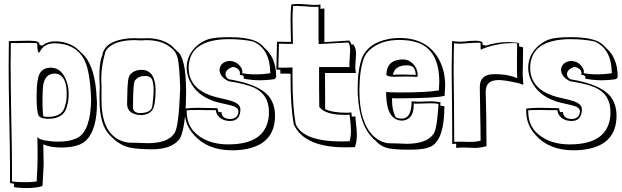

<svg xmlns="http://www.w3.org/2000/svg" viewBox="-20 -718 3160 976"><path d="M197 212V223Q197 233 142 237Q130 238 119 238Q77 238 51 233V216Q48 216 41 214Q34 213 31 213V138Q31 49 27 -128Q24 -297 24 -378Q24 -470 25 -509Q40 -509 72 -510Q104 -511 119 -511Q166 -511 175 -504Q181 -498 181 -491V-489Q194 -488 195 -486Q222 -508 261 -508Q344 -507 394 -449Q456 -397 469 -256Q471 -231 473 -195Q473 -53 413 0Q399 11 385 17Q346 32 292 32Q237 32 200 16Q202 112 202 117Q202 131 197 212ZM167 203V192Q171 120 171 97V51Q171 6 170 -24Q174 -6 239 0Q256 2 272 2Q328 2 362 -12Q433 -37 442 -180Q443 -197 443 -215Q438 -354 410 -411Q367 -497 256 -498Q203 -497 182 -454Q179 -450 178 -450Q171 -450 169 -491L170 -498Q158 -500 119 -500Q104 -500 74 -499Q47 -499 35 -499Q34 -462 34 -389Q34 -307 37 -138Q41 45 41 138V204Q63 208 99 208Q105 208 110.5 208Q116 208 121.5 208Q127 208 132 207.5Q137 207 141.5 207Q146 207 150 206.5Q154 206 157 205.5Q160 205 162.5 204.5Q165 204 166 204ZM322 -185Q310 -115 227 -114Q186 -114 176 -131Q166 -150 166 -229Q166 -324 186 -351Q204 -374 238 -374Q291 -374 316 -311Q329 -279 329 -243Q329 -204 322 -185ZM312 -186 313 -188Q319 -203 319 -243Q319 -321 279 -340Q269 -344 258 -344Q211 -344 200 -288Q196 -262 196 -209Q196 -142 201 -126Q207 -124 227 -124Q302 -125 312 -186Z M506 -458 507 -460Q532 -513 635 -523Q651 -524 667 -524Q676 -523 704 -523Q707 -523 714 -523Q724 -524 728 -524Q813 -523 862 -477H861L881 -457L880 -458Q926 -426 926 -252Q926 -109 904 -37Q898 -18 892 -11Q853 41 751 41Q655 41 613 24Q577 9 548 -21L539 -30Q486 -82 486 -211V-247Q486 -253 487 -265Q487 -276 487 -281Q487 -289 486 -305Q485 -318 485 -324Q485 -391 495 -423Q498 -433 502 -442H501Q501 -445 502.5 -450Q504 -455 506 -458L507 -462V-461Q507 -460 506 -458ZM516 -456Q495 -383 495 -325Q495 -319 495 -306Q496 -290 496 -283V-209Q496 -34 606 1Q619 5 632 7Q647 7 679 8Q714 10 732 10Q831 9 864 -37Q888 -61 895 -254Q896 -267 896 -272Q892 -396 881 -430Q871 -459 855 -470Q809 -514 724 -514Q717 -514 704 -513Q692 -513 686 -513Q673 -513 666 -514Q570 -514 529 -474Q521 -465 516 -456ZM641 -338Q662 -363 701 -363Q770 -361 771 -259Q771 -181 753 -157Q734 -133 694 -133Q628 -137 626 -188Q627 -201 627 -234Q628 -327 641 -338ZM669 -312 667 -310Q656 -303 656 -167Q661 -143 694 -143Q754 -145 755 -185Q761 -235 761 -258Q761 -310 746 -323Q735 -332 719 -332Q712 -332 697 -330H698Q679 -325 669 -312Z M1384 -326 1376 -316Q1341 -310 1299 -310Q1263 -310 1219 -318Q1219 -320 1219 -322Q1220 -325 1220 -326Q1219 -336 1199 -338Q1199 -340 1199 -342Q1200 -345 1200 -346Q1199 -371 1164 -378Q1127 -366 1126 -341Q1127 -322 1146 -314L1144 -315Q1296 -290 1346 -229Q1378 -189 1378 -130Q1378 13 1229 40Q1197 46 1160 46Q1035 46 966 -32Q919 -84 919 -152V-166Q950 -170 987 -170Q1005 -170 1039 -169Q1071 -168 1086 -168Q1086 -159 1091 -148H1106Q1107 -114 1151 -113Q1191 -115 1192 -153Q1192 -174 1147 -184Q1078 -199 1067 -204Q1063 -205 1061 -206H1062Q979 -235 944 -308Q929 -341 929 -373Q929 -440 983 -487Q1009 -509 1040 -519Q1075 -529 1144 -529Q1251 -529 1295 -501Q1312 -490 1324 -475Q1384 -425 1384 -326ZM1354 -346Q1353 -469 1267 -507Q1212 -519 1144 -519Q940 -518 939 -373Q939 -297 1004 -255Q1023 -243 1045 -235Q1065 -226 1139 -210Q1192 -197 1200 -173Q1202 -167 1202 -160Q1200 -104 1151 -103Q1106 -103 1085 -134Q1078 -146 1077 -158Q1065 -158 1037 -158Q1003 -159 986 -159Q940 -159 929 -157V-152Q929 -56 1017 -11Q1069 16 1140 16Q1337 16 1347 -135Q1347 -143 1347 -150Q1347 -238 1270 -273Q1227 -292 1143 -305Q1100 -324 1096 -360Q1096 -389 1122 -402Q1134 -408 1147 -408Q1179 -408 1201 -381Q1212 -367 1212 -354Q1212 -348 1211 -346Q1243 -340 1279 -340Q1319 -340 1354 -346Z M1629 -675V-504Q1657 -505 1756 -512Q1764 -500 1767 -491Q1769 -491 1771 -492Q1775 -492 1776 -492Q1790 -474 1790 -445Q1790 -434 1788 -412Q1786 -390 1786 -378Q1786 -366 1789 -347H1632Q1632 -222 1633 -163Q1671 -145 1740 -145Q1759 -145 1767 -146Q1767 -144 1767 -138Q1768 -131 1768 -129V-125Q1781 -125 1787 -126Q1787 -115 1790 -88Q1794 -53 1794 -34Q1794 4 1784 30Q1770 31 1737 31Q1548 31 1486 -63Q1478 -75 1473 -87Q1457 -178 1457 -319V-343Q1449 -343 1431 -344Q1413 -344 1405 -344V-364H1385L1388 -506Q1416 -505 1459 -505Q1459 -522 1458 -558Q1457 -597 1457 -617Q1457 -663 1461 -696Q1483 -698 1494 -698Q1509 -698 1535 -696Q1561 -693 1576 -693Q1602 -693 1609 -695V-673Q1616 -673 1629 -675ZM1599 -550V-684Q1591 -683 1576 -683Q1560 -683 1529 -686Q1502 -688 1489 -688Q1476 -688 1470 -687Q1467 -658 1467 -618Q1467 -596 1468 -551Q1469 -512 1469 -495H1435Q1411 -495 1398 -496L1395 -374H1433Q1456 -374 1467 -375V-319Q1467 -177 1483 -88Q1520 1 1717 1Q1744 1 1757 0Q1764 -23 1764 -54Q1764 -82 1757 -135Q1749 -134 1736 -134Q1636 -134 1605 -172Q1604 -174 1603 -175Q1602 -207 1602 -271V-377H1757Q1756 -381 1756 -393Q1756 -403 1758 -427Q1760 -453 1760 -464Q1759 -492 1751 -502Q1625 -495 1600 -494Q1600 -504 1599 -524Q1599 -542 1599 -550Z M1973 -219V-202Q1974 -154 1991 -124V-122Q2004 -115 2023 -115Q2058 -115 2068 -160Q2072 -175 2072 -193V-203Q2094 -201 2105 -201Q2117 -201 2139 -202Q2163 -203 2174 -203Q2192 -203 2219 -198Q2219 -197 2219 -193Q2218 -185 2218 -181L2239 -178Q2239 -15 2176 24Q2143 43 2068 43Q1974 43 1943 33Q1909 21 1888 -4Q1808 -70 1799 -233Q1798 -251 1798 -267Q1798 -365 1821 -426Q1853 -499 1952 -519Q1980 -525 2010 -525Q2152 -525 2212 -415Q2243 -357 2243 -282Q2243 -274 2240 -231Q2199 -219 2007 -218Q2000 -218 1995 -218Q1980 -218 1973 -219ZM1943 -233V-251Q1956 -248 2012 -248Q2150 -248 2208 -258Q2210 -259 2211 -259Q2213 -289 2213 -302Q2213 -466 2098 -503Q2059 -515 2010 -515Q1914 -515 1858 -463Q1839 -444 1830 -423Q1807 -360 1807 -257Q1807 -97 1877 -28Q1909 3 1951 10Q1965 10 1995 11Q2030 13 2048 13Q2148 12 2181 -34Q2199 -49 2208 -170Q2208 -173 2208 -177Q2209 -186 2209 -190Q2194 -193 2170 -193Q2157 -193 2131 -192Q2107 -191 2098 -191Q2086 -191 2083 -192V-184Q2083 -119 2038 -107Q2030 -105 2023 -105Q1947 -107 1943 -233ZM2064 -406Q2100 -382 2103 -341V-330Q2101 -327 2096 -327Q2093 -327 2085 -328Q2061 -329 2040 -329Q2022 -329 1996 -328Q1981 -328 1975 -328Q1945 -330 1944 -339Q1946 -415 2029 -416Q2049 -415 2064 -406ZM2080 -377 2079 -378Q2065 -386 2049 -386Q1994 -386 1980 -348Q1978 -343 1977 -338Q1980 -338 1986 -338Q1992 -339 1996 -339H2040Q2052 -339 2070 -338Q2080 -338 2083 -338L2093 -337V-341Q2092 -364 2080 -377Z M2433 -499V-490Q2446 -488 2449 -486Q2507 -504 2558 -504Q2564 -504 2569.5 -504Q2575 -504 2580 -503.5Q2585 -503 2589.5 -502.5Q2594 -502 2598 -502Q2602 -502 2605 -501.5Q2608 -501 2611 -500.5Q2614 -500 2615.5 -499.5Q2617 -499 2618 -498L2619 -497V-482Q2623 -481 2626 -480.5Q2629 -480 2631.5 -479.5Q2634 -479 2635.5 -478.5Q2637 -478 2638 -478L2639 -477Q2639 -443 2638 -392Q2637 -361 2637 -348Q2637 -343 2637 -337.5Q2637 -332 2637.5 -327.5Q2638 -323 2638.5 -315.5Q2639 -308 2639 -305.5Q2639 -303 2640 -295V-287L2617 -295L2618 -294Q2615 -295 2606 -298L2607 -297Q2545 -311 2516 -311Q2461 -311 2452 -274Q2449 -262 2449 -249Q2453 -126 2453 13V25Q2420 34 2394 34Q2386 34 2370 33Q2351 32 2340 32Q2313 32 2299 34V12Q2295 13 2288.5 13.5Q2282 14 2279 14Q2279 -50 2278 -175Q2276 -302 2276 -366Q2276 -420 2278 -509Q2303 -506 2323 -506Q2328 -506 2340 -507Q2369 -511 2400 -511Q2432 -510 2433 -499ZM2424 -465Q2424 -471 2423 -476Q2423 -479 2423 -480V-499Q2421 -501 2411 -501Q2394 -501 2323 -496Q2298 -496 2288 -498Q2286 -462 2286 -346Q2286 -286 2288 -169Q2289 -55 2289 3Q2302 2 2322 2Q2333 2 2353 3Q2369 3 2376 3Q2401 3 2423 -3V-7Q2423 -58 2421 -144Q2419 -228 2419 -275Q2419 -333 2475 -340Q2485 -341 2496 -341Q2534 -341 2562 -335Q2570 -333 2579 -331Q2582 -330 2590 -328Q2597 -325 2600 -324L2609 -321Q2608 -333 2608 -353V-390Q2608 -402 2608 -431Q2609 -472 2609 -497Q2607 -499 2588 -499Q2515 -499 2447 -475Q2432 -470 2424 -465Z M3120 -326 3112 -316Q3077 -310 3035 -310Q2999 -310 2955 -318Q2955 -320 2955 -322Q2956 -325 2956 -326Q2955 -336 2935 -338Q2935 -340 2935 -342Q2936 -345 2936 -346Q2935 -371 2900 -378Q2863 -366 2862 -341Q2863 -322 2882 -314L2880 -315Q3032 -290 3082 -229Q3114 -189 3114 -130Q3114 13 2965 40Q2933 46 2896 46Q2771 46 2702 -32Q2655 -84 2655 -152V-166Q2686 -170 2723 -170Q2741 -170 2775 -169Q2807 -168 2822 -168Q2822 -159 2827 -148H2842Q2843 -114 2887 -113Q2927 -115 2928 -153Q2928 -174 2883 -184Q2814 -199 2803 -204Q2799 -205 2797 -206H2798Q2715 -235 2680 -308Q2665 -341 2665 -373Q2665 -440 2719 -487Q2745 -509 2776 -519Q2811 -529 2880 -529Q2987 -529 3031 -501Q3048 -490 3060 -475Q3120 -425 3120 -326ZM3090 -346Q3089 -469 3003 -507Q2948 -519 2880 -519Q2676 -518 2675 -373Q2675 -297 2740 -255Q2759 -243 2781 -235Q2801 -226 2875 -210Q2928 -197 2936 -173Q2938 -167 2938 -160Q2936 -104 2887 -103Q2842 -103 2821 -134Q2814 -146 2813 -158Q2801 -158 2773 -158Q2739 -159 2722 -159Q2676 -159 2665 -157V-152Q2665 -56 2753 -11Q2805 16 2876 16Q3073 16 3083 -135Q3083 -143 3083 -150Q3083 -238 3006 -273Q2963 -292 2879 -305Q2836 -324 2832 -360Q2832 -389 2858 -402Q2870 -408 2883 -408Q2915 -408 2937 -381Q2948 -367 2948 -354Q2948 -348 2947 -346Q2979 -340 3015 -340Q3055 -340 3090 -346Z"/></svg>

Font: Londrina Shadow
Style: Regular
Weight: 400
Designer: Marcelo Magalhaes
Foundry: Marcelo Magalhães
Version: Version 1.001 2011